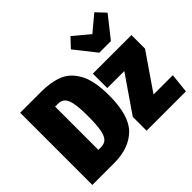

<svg xmlns="http://www.w3.org/2000/svg" viewBox="-180 -1066 1309 1309"><g transform="rotate(-45 474.0 -411.5)"><path d="M541 -351Q541 -156 461 -78Q381 0 239 0H28V-696H231Q323 -696 390.5 -669.5Q458 -643 499.5 -567Q541 -491 541 -351ZM226 -557V-140H250Q284 -140 303 -159Q322 -178 330.5 -223.5Q339 -269 339 -351Q339 -433 330.5 -477Q322 -521 303.5 -539Q285 -557 253 -557ZM939 -534V-403L759 -141H945L930 0H551V-133L731 -395H567V-534ZM870 -823 932 -757 811 -604H699L578 -757L640 -823L755 -727Z"/></g></svg>

Font: Fira Sans Extra Condensed Black
Style: Regular
Weight: 900
Width: 1
Designer: Carrois Corporate & Edenspiekermann AG
Foundry: Carrois Corporate GbR & Edenspiekermann AG
Version: Version 4.203